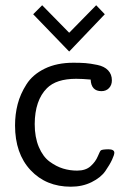

<svg xmlns="http://www.w3.org/2000/svg" viewBox="-20 -704 484 729"><path d="M37.1 -228Q37.1 -270 47.1 -308.6Q57.1 -347.2 80.6 -384Q104 -420.9 149.9 -443.4Q195.8 -465.8 258.8 -465.8Q285.6 -465.8 304.4 -464.4Q323.2 -462.9 349.6 -457.5Q376 -452.1 390.4 -437Q404.8 -421.9 404.8 -398.9Q404.8 -380.9 393.8 -369.4Q382.8 -357.9 365.2 -357.9Q326.2 -357.9 324.2 -401.9Q292 -404.8 269 -404.8Q193.8 -404.8 158.2 -369.1Q112.3 -323.2 111.8 -232.9Q111.8 -183.1 127.4 -146Q143.1 -108.9 168.5 -90.3Q193.8 -71.8 219.5 -64Q245.1 -56.2 272.9 -56.2Q305.2 -56.2 324 -73Q342.8 -89.8 351.3 -110.4Q359.9 -130.9 362.8 -132.8Q366.7 -136.7 391.1 -137.2Q414.1 -137.2 414.1 -124Q414.1 -116.2 405.5 -97.7Q397 -79.1 379.9 -54.4Q362.8 -29.8 327.9 -12.5Q293 4.9 249 4.9Q154.8 4.9 95.9 -58.1Q37.1 -121.1 37.1 -228ZM106 -649.9 140.1 -684.1 242.2 -580.1H243.2L345.2 -684.1L377.9 -649.9L243.2 -508.8H242.2Z"/></svg>

Font: CMU Concrete
Style: Roman
Weight: 500
Version: Version 0.7.0